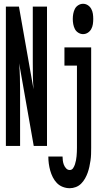

<svg xmlns="http://www.w3.org/2000/svg" viewBox="-20 -770 540 1013"><path d="M11 0V-735H80L157 -299Q154 -335 153.5 -370.5Q153 -406 153 -441V-735H228V0H158L81 -436Q84 -400 85 -364.5Q86 -329 86 -294V0ZM418 -590Q405 -590 393 -597.5Q381 -605 375 -617Q369 -629 366.5 -642.5Q364 -656 364 -670Q364 -684 366.5 -697.5Q369 -711 375 -723Q381 -735 393 -742.5Q405 -750 418 -750Q432 -750 443.5 -742.5Q455 -735 461.5 -723Q468 -711 470 -697.5Q472 -684 472 -670Q472 -656 470 -642.5Q468 -629 461.5 -617Q455 -605 443.5 -597.5Q432 -590 418 -590ZM348 223Q329 223 311 216Q293 209 280 195.5Q267 182 258.5 165Q250 148 245 130Q240 112 237.5 93.5Q235 75 235 56H310Q310 67 311.5 78Q313 89 317 99.5Q321 110 329 118.5Q337 127 348 127Q359 127 365.5 117.5Q372 108 375.5 97Q379 86 381 75.5Q383 65 384 54Q385 43 385.5 32Q386 21 386 10V-424H320V-520H461V10Q461 27 460.5 43.5Q460 60 457.5 77Q455 94 451.5 110Q448 126 442.5 141.5Q437 157 428.5 172Q420 187 408 199Q396 211 380 217Q364 223 348 223Z"/></svg>

Font: Iosevka Fixed
Style: Bold
Weight: 700
Monospace: yes
Designer: Belleve Invis
Foundry: Belleve Invis
Version: Version 32.3.0